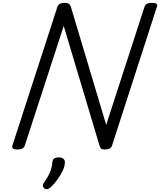

<svg xmlns="http://www.w3.org/2000/svg" viewBox="-20 -1035 1123 1347"><path d="M102 14Q58 14 67 -14L383 -988Q388 -1002 401 -1008.5Q414 -1015 435 -1015Q453 -1015 462.5 -1008.5Q472 -1002 477 -988L725 -159L994 -988Q999 -1002 1012 -1008.5Q1025 -1015 1046 -1015Q1092 -1015 1081 -988L766 -14Q762 0 748.5 7Q735 14 715 14Q699 14 691 9Q683 4 678 -14L427 -853L154 -14Q150 0 137 7Q124 14 102 14ZM294 289Q282 280 281 269.5Q280 259 288 247Q306 221 318.5 198.5Q331 176 338 153Q345 130 348 100Q350 83 361.5 76Q373 69 392 69Q415 69 426 80Q437 91 435 110Q433 135 419.5 163.5Q406 192 386 220Q366 248 343 272Q330 285 318.5 290Q307 295 294 289Z"/></svg>

Font: Playwrite MX
Style: Regular
Weight: 400
Designer: Veronika Burian, José Scaglione
Foundry: TypeTogether
Version: Version 1.002